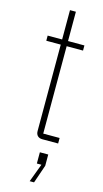

<svg xmlns="http://www.w3.org/2000/svg" viewBox="-136 -711 521 974"><g transform="rotate(15 125.0 -223.5)"><path d="M137 0Q121 0 112 -9Q103 -18 103 -34V-669H134V-29H220V0ZM27 -488V-515H220V-488ZM130 222 166 126H142V67H186V126L153 222Z"/></g></svg>

Font: Hubot Sans Condensed ExtraLight
Style: Regular
Weight: 200
Width: 3
Designer: Deni Anggara
Foundry: GitHub, Inc., Subsidiary of Microsoft Corporation
Version: Version 2.000